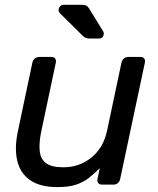

<svg xmlns="http://www.w3.org/2000/svg" viewBox="-20 -752 642 782"><path d="M213.8 10Q142.6 10 102.3 -18.5Q61.9 -46.9 50.2 -97.8Q38.5 -148.6 52.3 -214.6L111.9 -497.1Q113.9 -507.3 121.8 -513.6Q129.8 -520 140 -520H189.6Q199.8 -520 204.6 -513.6Q209.4 -507.3 207.4 -497.1L148.7 -219.9Q138.2 -171.1 141.7 -137.5Q145.1 -104 167.7 -87.3Q190.2 -70.7 237.9 -70.7Q303.4 -70.7 352.3 -110.3Q401.2 -149.9 416.1 -219.9L474.8 -497.1Q476.8 -507.3 484.7 -513.6Q492.7 -520 502.9 -520H552.3Q562.5 -520 567.3 -513.6Q572.1 -507.3 570.1 -497.1L469.4 -22.9Q467.4 -12.7 460 -6.4Q452.5 0 442.3 0H395.7Q385.5 0 380.2 -6.4Q374.9 -12.7 376.9 -22.9L386.4 -67.3Q363.8 -44.1 340.9 -26.6Q318 -9.1 288.4 0.5Q258.8 10 213.8 10ZM347.6 -595Q336.4 -595 330.2 -597.2Q323.9 -599.3 316.9 -606.3L223.3 -698.9Q217.1 -705.5 218.9 -714.1Q222.7 -732.5 240.3 -732.5H311.9Q326.2 -732.5 332.4 -728.7Q338.6 -724.9 344.9 -714.3L399.4 -625.6Q404.2 -618.2 402.2 -610.2Q398.4 -595 383.2 -595Z"/></svg>

Font: Rubik Light
Style: Italic
Weight: 300
Italic angle: -12°
Designer: Hubert and Fischer
Foundry: Hubert and Fischer
Version: Version 2.300;gftools[0.9.30]